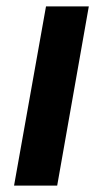

<svg xmlns="http://www.w3.org/2000/svg" viewBox="-20 -581 323 601"><path d="M159 0H24L124 -561H258Z"/></svg>

Font: Open Sauce Sans
Style: Bold Italic
Weight: 700
Italic angle: -10°
Designer: Alfredo Marco Pradil
Foundry: Creative Sauce Fz LLC
Version: Version 1.477